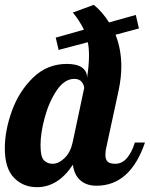

<svg xmlns="http://www.w3.org/2000/svg" viewBox="-33 -770 621 796"><path d="M568 -179Q507 0 367 0Q326 0 300.5 -22Q275 -44 269 -87Q208 6 120 6Q63 6 25 -33Q-13 -72 -13 -155Q-13 -229 16.5 -310.5Q46 -392 104.5 -448.5Q163 -505 244 -505Q286 -505 307 -490Q328 -475 328 -448Q336 -501 336 -539Q336 -573 331 -595L210 -563L198 -614L315 -647Q297 -684 269 -718L356 -750Q394 -718 419 -677L530 -708L543 -652L446 -626Q470 -565 470 -494Q470 -449 459 -396L408 -160Q404 -145 404 -128Q404 -108 413.5 -99.5Q423 -91 445 -91Q473 -91 493.5 -115Q514 -139 526 -179ZM316 -405Q316 -417 306 -430Q296 -443 275 -443Q235 -443 203 -396.5Q171 -350 153 -284.5Q135 -219 135 -169Q135 -119 149.5 -105Q164 -91 185 -91Q210 -91 234.5 -114.5Q259 -138 268 -179Z"/></svg>

Font: Lobster
Style: Regular
Weight: 400
Designer: Impallari Type
Foundry: Impallari Type
Version: Version 2.100